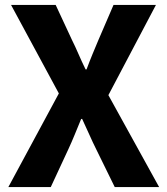

<svg xmlns="http://www.w3.org/2000/svg" viewBox="-20 -763 682 783"><path d="M14 0 220 -382 25 -743H207L274 -599Q287 -573 299.5 -544Q312 -515 329 -480H333Q346 -515 358 -544Q370 -573 381 -599L443 -743H616L422 -375L629 0H448L372 -155Q358 -183 344.5 -213.5Q331 -244 315 -278H311Q297 -244 284.5 -213.5Q272 -183 259 -155L187 0Z"/></svg>

Font: Noto Sans SC ExtraBold
Style: Regular
Weight: 800
Designer: Ryoko NISHIZUKA 西塚涼子 (kana, bopomofo & ideographs); Paul D. Hunt (Latin, Greek & Cyrillic); Sandoll Communications 산돌커뮤니
Foundry: Adobe
Version: Version 2.004-H2;hotconv 1.0.118;makeotfexe 2.5.65603